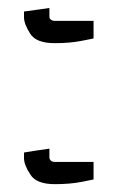

<svg xmlns="http://www.w3.org/2000/svg" viewBox="-20 -520 304 480"><path d="M117.2 -412.1Q70.3 -412.1 55.7 -435.5Q40 -460 40 -476.6Q40 -481.4 40 -491.2Q55.7 -493.2 103.5 -500Q103.5 -495.1 103.5 -478.5Q103.5 -473.6 107.4 -470.7Q111.3 -467.8 117.2 -467.8Q149.4 -467.8 213.9 -467.8Q213.9 -457 213.9 -423.8Q213.9 -423.8 184.6 -418Q155.3 -412.1 117.2 -412.1ZM117.2 -59.6Q70.3 -59.6 55.7 -84Q40 -107.4 40 -125Q40 -129.9 40 -138.7Q55.7 -141.6 103.5 -148.4Q103.5 -142.6 103.5 -127Q103.5 -122.1 107.4 -118.2Q111.3 -115.2 117.2 -115.2Q149.4 -115.2 213.9 -115.2Q213.9 -103.5 213.9 -71.3Q213.9 -71.3 184.6 -65.4Q155.3 -59.6 117.2 -59.6Z"/></svg>

Font: BSRU BANSOMDEJ
Style: Regular
Weight: 400
Designer: Wisit Potiwat
Version: Version 1.000;PS 002.000;hotconv 1.0.70;makeotf.lib2.5.58329